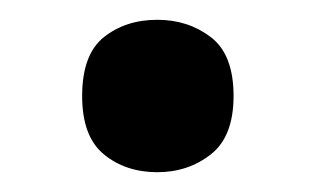

<svg xmlns="http://www.w3.org/2000/svg" viewBox="-20 -450 318 194"><path d="M63 -353Q63 -395 85 -412.5Q107 -430 139 -430Q170 -430 193 -412.5Q216 -395 216 -353Q216 -312 193 -294Q170 -276 139 -276Q107 -276 85 -294Q63 -312 63 -353Z"/></svg>

Font: Noto Sans Medefaidrin SemiBold
Style: Regular
Weight: 600
Designer: Dalton Maag Ltd
Foundry: Dalton Maag Ltd
Version: Version 1.002; ttfautohint (v1.8.4.7-5d5b)